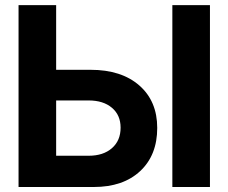

<svg xmlns="http://www.w3.org/2000/svg" viewBox="-20 -748 914 768"><path d="M204.6 -468.8H342.3Q465.8 -468.8 537.4 -406Q608.9 -343.3 608.9 -236.3Q608.9 -127.4 540.8 -63.7Q472.7 0 355 0H54.2V-727.5H204.6ZM204.6 -346.2V-125H334.5Q393.1 -125 427.7 -155.3Q462.4 -185.5 462.4 -237.3Q462.4 -287.6 427.7 -316.9Q393.1 -346.2 334.5 -346.2ZM819.8 -727.5V0H669.4V-727.5Z"/></svg>

Font: Inter Display
Style: Bold
Weight: 700
Designer: Rasmus Andersson
Foundry: rsms
Version: Version 4.001;git-9221beed3